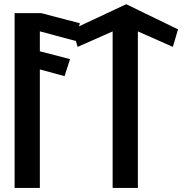

<svg xmlns="http://www.w3.org/2000/svg" viewBox="-20 -916 931 928"><path d="M646.4 -7.5V-764.2L815.5 -689.4L840.4 -774L590.1 -895.7L361.8 -788.7L366.2 -803.6L179.1 -852.5H50.6V-7.5H172.6V-580.5L292.1 -547.9L318.5 -630.3L172.6 -668.1V-764.5L346.8 -717.8L355.2 -689.4L524.4 -764.2V-7.5Z"/></svg>

Font: Stormning
Style: Light
Weight: 400
Designer: Robert Jablonski, Mew Too
Foundry: Cannot Into Space Fonts
Version: Version 0.90